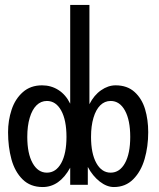

<svg xmlns="http://www.w3.org/2000/svg" viewBox="-20 -745 640 774"><path d="M12.5 -212Q12.5 -259.5 26.8 -302.8Q41 -346 72 -373.5Q103 -401 149.5 -401Q186 -401 215.5 -382.2Q245 -363.5 263 -327V-725H340.5V-325Q359 -361.5 387.5 -381.2Q416 -401 446 -401Q493 -401 522.5 -374.2Q552 -347.5 564.8 -305Q577.5 -262.5 577.5 -212Q577.5 -154.5 563 -104.2Q548.5 -54 517.2 -22.5Q486 9 439 9Q410.5 9 382 -13.2Q353.5 -35.5 334 -72V0H263V-69Q220 9 152 9Q102.5 9 71.2 -21.8Q40 -52.5 26.2 -102.5Q12.5 -152.5 12.5 -212ZM248 -193Q248 -260.5 226.8 -299.2Q205.5 -338 169 -338Q145 -338 127.2 -320.5Q109.5 -303 99.8 -270.2Q90 -237.5 90 -193Q90 -126 111.5 -87.5Q133 -49 169 -49Q205.5 -49 226.8 -87.5Q248 -126 248 -193ZM505 -193Q505 -260.5 483.8 -299.2Q462.5 -338 426 -338Q402 -338 384.2 -320.5Q366.5 -303 356.8 -270.2Q347 -237.5 347 -193Q347 -126 368.5 -87.5Q390 -49 426 -49Q462.5 -49 483.8 -87.5Q505 -126 505 -193Z"/></svg>

Font: JuliaMono
Style: Regular
Weight: 400
Monospace: yes
Designer: cormullion
Foundry: corm
Version: Version 0.055; ttfautohint (v1.8.4)